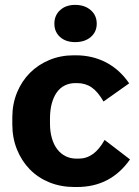

<svg xmlns="http://www.w3.org/2000/svg" viewBox="-20 -756 568 786"><path d="M285.6 9.6H294.8Q365 9.6 419 -18.9Q473 -47.4 512.2 -103.4L408.2 -183.2Q386.6 -144.4 360.4 -125.5Q334.2 -106.6 302 -106.6H293.2Q268.4 -106.6 248.5 -116.6Q228.6 -126.6 214.4 -145Q200.2 -163.4 192.4 -190.3Q184.6 -217.2 184.6 -250.6V-269.4Q184.6 -305 191.9 -332Q199.2 -359 212.4 -377.7Q225.6 -396.4 245.1 -406.1Q264.6 -415.8 289 -415.8H295.4Q329.6 -415.8 355.2 -398.2Q380.8 -380.6 403.8 -340.4L508.8 -414.8Q470.2 -471.2 414.4 -500.4Q358.6 -529.6 290.4 -529.6H281.8Q228.2 -529.6 182.2 -510.5Q136.2 -491.4 102.5 -457.6Q68.8 -423.8 49.6 -377Q30.4 -330.2 30.4 -275.4V-247Q30.4 -191.6 49.3 -144.5Q68.2 -97.4 101.7 -63Q135.2 -28.6 182 -9.5Q228.8 9.6 285.6 9.6ZM287.6 -583.6Q327.2 -583.6 351.6 -604.5Q376 -625.4 376 -659Q376 -693.2 351.3 -714.6Q326.6 -736 287.6 -736Q249.8 -736 226.2 -714.6Q202.6 -693.2 202.6 -659Q202.6 -625.4 225.9 -604.5Q249.2 -583.6 287.6 -583.6Z"/></svg>

Font: Fixel Variable
Style: Regular
Weight: 100
Width: 3
Designer: AlfaBravo + MacPaw
Foundry: Kyrylo Tkachov, Marchela Mozhyna, Serhii Makarenko, Maria Weinstein, Zakhar Kryvoshyya
Version: Version 1.211